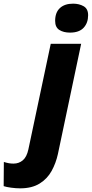

<svg xmlns="http://www.w3.org/2000/svg" viewBox="-145 -788 501 1048"><path d="M237 -610Q202 -610 179 -624.5Q156 -639 156 -674Q156 -720 182 -744Q208 -768 254 -768Q287 -768 311.5 -754Q336 -740 336 -705Q336 -663 311.5 -636.5Q287 -610 237 -610ZM-35 240Q-58 240 -84 236.5Q-110 233 -125 228L-124 96Q-108 101 -96 103Q-84 105 -71 105Q-42 105 -20.5 87Q1 69 10 27L132 -549H298L171 53Q160 103 136.5 145.5Q113 188 71 214Q29 240 -35 240Z"/></svg>

Font: Noto Sans Disp ExtBd
Style: Italic
Weight: 800
Italic angle: -12°
Designer: Monotype Design Team
Foundry: Monotype Imaging Inc.
Version: Version 2.000;GOOG;noto-source:20170915:90ef993387c0